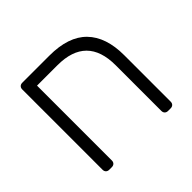

<svg xmlns="http://www.w3.org/2000/svg" viewBox="-141 -731 891 891"><g transform="rotate(-45 304.5 -285.5)"><path d="M84 -22V-549Q84 -559 90 -565Q96 -571 106 -571H284Q409 -571 470 -508.5Q531 -446 531 -327V-22Q531 -12 525 -6Q519 0 509 0H492Q482 0 476 -6Q470 -12 470 -22V-322Q470 -513 279 -513H145V-22Q145 -12 139 -6Q133 0 123 0H106Q96 0 90 -6Q84 -12 84 -22Z"/></g></svg>

Font: Rubik
Style: Regular
Weight: 300
Designer: Hubert & Fischer
Foundry: Hubert & Fischer
Version: Version 1.100